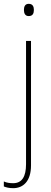

<svg xmlns="http://www.w3.org/2000/svg" viewBox="-52 -742 268 1003"><path d="M73 -690C73 -673 79 -658 98 -658C119 -658 125 -672 125 -690C125 -706 120 -722 98 -722C78 -722 73 -706 73 -690ZM17 241C68 241 110 206 110 122V-528H84V116C84 180 63 215 17 215C0 215 -17 213 -32 206V232C-20 237 -4 241 17 241Z"/></svg>

Font: Noto Sans Arabic SemCond Thin
Style: Regular
Weight: 100
Width: 4
Designer: Monotype Design Team, Nadine Chahine, Nizar Qandah and Khaled Hosny
Foundry: Monotype Imaging Inc.
Version: Version 2.012